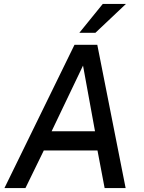

<svg xmlns="http://www.w3.org/2000/svg" viewBox="-20 -949 729 969"><path d="M2.5 0 356 -723H471L614 0H508L472 -189.5H201L108.5 0ZM240.5 -286.5H459.5L399 -618ZM498.5 -929H615.5L461.5 -783.5H380.5Z"/></svg>

Font: Public Sans Medium
Style: Italic
Weight: 500
Italic angle: -8°
Designer: The Public Sans project authors (U.S. Web Design System). Libre Franklin designed by Pablo Impallari and Rodrigo Fuenzal
Version: Version 1.007; ttfautohint (v1.8.1) -l 8 -r 50 -G 200 -x 14 